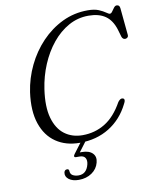

<svg xmlns="http://www.w3.org/2000/svg" viewBox="-99 -788 871 1078"><g transform="rotate(-10 337.0 -248.5)"><path d="M586 -191Q600 -184.5 585.5 -159.5Q545.5 -78.5 472.8 -33.2Q400 12 303.5 12Q225 12 168.8 -26.2Q112.5 -64.5 87.8 -137.8Q63 -211 77.5 -316Q89 -394.5 123.5 -466Q158 -537.5 211 -593Q264 -648.5 331.2 -680.8Q398.5 -713 475.5 -713Q514 -713 538 -702.8Q562 -692.5 575.8 -682.5Q589.5 -672.5 596 -672.5Q603.5 -672.5 610.2 -682.5Q617 -692.5 624.5 -702.2Q632 -712 641 -712Q657 -712 659 -693L674 -536.5Q674.5 -528.5 669.2 -523.8Q664 -519 656 -518.5Q643 -518.5 637 -533L624 -577.5Q607 -632 570.5 -657.2Q534 -682.5 474.5 -682.5Q413.5 -682.5 361 -653.2Q308.5 -624 267 -573Q225.5 -522 198 -456.5Q170.5 -391 160 -319.5Q145.5 -221 163.8 -156.2Q182 -91.5 224.8 -59.5Q267.5 -27.5 327 -27.5Q397.5 -27.5 455.2 -62.8Q513 -98 556.5 -176.5Q572 -197 586 -191ZM320 -5.5H347L294 65Q299 65 305 65Q346.5 65 366.2 85Q386 105 377 138Q368 173 336.8 194.5Q305.5 216 262.5 216Q226.5 216 205.8 200Q185 184 189.5 160.5Q193 146.5 206 146Q216.5 145.5 218 155.5Q218 175 232 183Q246 191 265.5 191Q311 191 324 138.5Q329.5 116 320.8 101.8Q312 87.5 288 87.5H269.5Q259.5 87.5 258.8 81.8Q258 76 264.5 68Z"/></g></svg>

Font: Fraunces 9pt S000 Light
Style: Italic
Weight: 300
Italic angle: -16°
Version: Version 1.000; ttfautohint (v1.8.3)